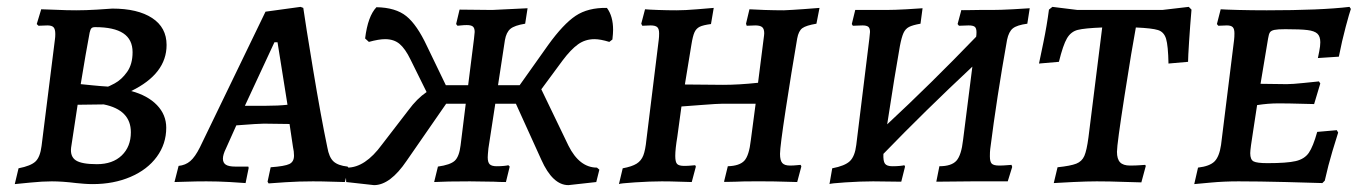

<svg xmlns="http://www.w3.org/2000/svg" viewBox="-20 -528 3965 559"><path d="M23 8 34 -38Q70 -45 83.5 -58Q97 -71 101 -103L140 -414Q141 -420 141 -429Q141 -443 136 -448.5Q131 -454 118 -454L92 -453L87 -458L100 -501Q112 -501 143 -499.5Q174 -498 202 -498Q230 -498 262.5 -500Q295 -502 307 -503Q381 -503 423 -475.5Q465 -448 465 -397Q465 -313 362 -263Q410 -250 437 -222Q464 -194 464 -156Q464 -109 436.5 -71.5Q409 -34 360 -13Q311 8 250 8Q237 8 224.5 7Q212 6 202 5Q162 0 131 0Q104 0 69 3.5Q34 7 23 8ZM293 -276Q293 -274 313.5 -285Q334 -296 350 -318.5Q366 -341 366 -376Q366 -413 339 -431Q312 -449 257 -449Q249 -449 246 -445.5Q243 -442 241 -433Q230 -375 215 -283Q225 -282 250 -279.5Q275 -277 293 -276ZM187 -98Q184 -72 201 -61Q218 -50 262 -50Q308 -50 334.5 -75.5Q361 -101 361 -143Q361 -208 282 -224L206 -223Z M992 -43 995 -39 984 2Q974 2 946.5 1Q919 0 891 0Q851 0 812 2.5Q773 5 762 6L759 1L768 -41Q809 -44 822.5 -50.5Q836 -57 836 -75Q836 -87 833 -100L823 -167L748 -168Q733 -168 668 -163L638 -96Q629 -78 629 -66Q629 -54 637.5 -48.5Q646 -43 665 -43H703L704 -39L695 5Q685 4 649.5 2Q614 0 581 0Q549 0 523 1Q497 2 488 2L500 -45Q520 -47 534 -59Q548 -71 562 -99L753 -494L855 -508L863 -505Q869 -462 891.5 -326Q914 -190 933 -99Q938 -70 951 -58Q964 -46 992 -43ZM753 -220Q790 -220 817 -223L788 -405H779L693 -220Z M1765 -441Q1765 -431 1763 -413L1754 -406Q1728 -414 1711 -414Q1684 -414 1663 -399Q1642 -384 1618 -352L1556 -268L1635 -104Q1667 -40 1718 -40L1725 -34L1716 2L1635 11Q1589 11 1556 -63L1482 -226H1422L1402 -96Q1400 -76 1400 -70Q1400 -55 1406 -49.5Q1412 -44 1426 -44Q1438 -44 1447.5 -45Q1457 -46 1460 -47L1464 -43L1453 2Q1434 2 1418 1L1348 0Q1278 0 1244 2L1255 -43Q1291 -48 1304 -60Q1317 -72 1321 -105L1336 -226H1279L1164 -60Q1116 11 1069 11L988 2L986 -34L991 -40Q1043 -40 1092 -107L1169 -207Q1194 -241 1222 -260L1175 -355Q1160 -386 1143.5 -400Q1127 -414 1101 -414Q1083 -414 1054 -406L1043 -416Q1051 -481 1076 -507Q1132 -506 1163 -481Q1194 -456 1223 -394L1278 -280H1343L1360 -415Q1362 -431 1362 -435Q1362 -446 1357 -450.5Q1352 -455 1339 -455Q1331 -455 1322 -454Q1313 -453 1312 -453L1308 -458L1318 -500L1413 -499Q1415 -499 1475 -502L1516 -504L1509 -459Q1478 -454 1466 -444Q1454 -434 1450 -411L1430 -280H1493L1576 -397Q1620 -458 1656 -482Q1692 -506 1747 -505Q1765 -481 1765 -441Z M2251 -80Q2251 -61 2257.5 -53.5Q2264 -46 2280 -46Q2291 -46 2299.5 -47Q2308 -48 2311 -48Q2311 -47 2312 -46Q2313 -45 2313 -43L2301 2Q2291 2 2263.5 1Q2236 0 2203 0H2173Q2139 0 2123 1Q2112 1 2100 1.5Q2088 2 2088 1L2099 -44Q2133 -45 2147 -60Q2161 -75 2166 -120L2180 -226H2083Q2069 -226 2024 -222.5Q1979 -219 1964 -218L1952 -130Q1946 -94 1946 -74Q1946 -56 1951.5 -50.5Q1957 -45 1972 -45Q1984 -45 1992.5 -46Q2001 -47 2004 -47L2006 -43L1994 2Q1985 2 1959 1Q1933 0 1907 0Q1873 0 1828 3Q1783 6 1782 8L1793 -38Q1820 -43 1833.5 -51.5Q1847 -60 1853 -75.5Q1859 -91 1862 -121L1898 -413Q1899 -420 1899 -431Q1899 -444 1893.5 -449Q1888 -454 1874 -454L1850 -453L1847 -459L1858 -501Q1868 -500 1895.5 -499Q1923 -498 1950 -498Q1974 -498 2010 -501Q2046 -504 2058 -505L2050 -458Q2027 -455 2017 -450Q2007 -445 2002 -434Q1997 -423 1993 -398L1974 -282L2085 -281Q2131 -281 2187 -287L2203 -413Q2205 -427 2205 -431Q2205 -444 2199 -449Q2193 -454 2179 -454L2154 -453L2152 -459L2162 -501Q2175 -500 2205.5 -499Q2236 -498 2262 -498Q2286 -499 2320.5 -501.5Q2355 -504 2366 -505L2357 -459Q2327 -454 2316 -446Q2305 -438 2301 -416Q2284 -317 2267.5 -209Q2251 -101 2251 -80Z M2863 -94Q2862 -86 2862 -73Q2862 -57 2867.5 -51.5Q2873 -46 2889 -46Q2901 -46 2911.5 -47Q2922 -48 2925 -48L2927 -42L2914 0H2810L2706 1L2715 -44Q2750 -44 2764.5 -60Q2779 -76 2784 -121L2811 -334Q2673 -205 2552 -80Q2551 -59 2556.5 -51.5Q2562 -44 2578 -44Q2591 -44 2600.5 -45Q2610 -46 2613 -47L2615 -43L2604 1L2522 0Q2486 0 2441 3Q2396 6 2395 8L2403 -38Q2440 -45 2454.5 -59Q2469 -73 2473 -106L2511 -415Q2513 -431 2513 -435Q2513 -446 2508 -450Q2503 -454 2491 -454L2463 -453L2460 -458L2470 -499H2560Q2584 -499 2619.5 -501Q2655 -503 2666 -504L2660 -459Q2637 -455 2626.5 -449.5Q2616 -444 2610.5 -432Q2605 -420 2600 -394Q2586 -316 2563 -166Q2690 -284 2822 -421Q2823 -426 2823 -434Q2823 -446 2818 -450Q2813 -454 2800 -454L2772 -453L2768 -458L2779 -499Q2779 -498 2798 -498.5Q2817 -499 2832 -499H2868Q2892 -499 2929 -501Q2966 -503 2978 -504L2971 -459Q2941 -455 2929 -445.5Q2917 -436 2912 -412Q2882 -244 2863 -94Z M3063 -348 3005 -343Q3008 -357 3018 -405.5Q3028 -454 3034 -500L3044 -508L3117 -499H3364L3441 -508L3449 -500Q3445 -454 3442 -407.5Q3439 -361 3439 -348L3382 -343Q3381 -395 3375 -415Q3369 -435 3351.5 -440.5Q3334 -446 3287 -448Q3276 -390 3254 -249Q3232 -108 3232 -86Q3232 -65 3241 -55.5Q3250 -46 3270 -46Q3288 -46 3299.5 -47Q3311 -48 3314 -48L3316 -45L3303 3Q3288 3 3249.5 1.5Q3211 0 3173 0Q3146 0 3103.5 2Q3061 4 3048 5L3059 -41Q3097 -45 3113.5 -51.5Q3130 -58 3137 -74Q3144 -90 3149 -128L3189 -448Q3138 -446 3118 -441Q3098 -436 3086.5 -416.5Q3075 -397 3063 -348Z M3670 -53Q3727 -53 3752.5 -59Q3778 -65 3790.5 -83Q3803 -101 3815 -144L3872 -149L3876 -142Q3872 -130 3859.5 -88.5Q3847 -47 3837 -2L3830 5Q3805 4 3724 2Q3643 0 3586 0Q3544 0 3506 3.5Q3468 7 3457 8L3468 -40Q3502 -44 3516 -58Q3530 -72 3535 -106L3573 -412Q3574 -420 3574 -431Q3574 -444 3569 -449Q3564 -454 3552 -454L3527 -453L3523 -458L3534 -501Q3547 -500 3585.5 -499Q3624 -498 3668 -498Q3826 -498 3909 -508L3913 -502Q3909 -491 3898 -450Q3887 -409 3878 -363L3817 -359Q3818 -364 3821 -379Q3824 -394 3824 -405Q3824 -422 3815.5 -430Q3807 -438 3786.5 -440.5Q3766 -443 3722 -443Q3700 -443 3690.5 -441Q3681 -439 3677.5 -434Q3674 -429 3672 -416L3650 -284L3726 -283Q3743 -283 3776 -286.5Q3809 -290 3820 -291L3824 -285L3806 -225Q3795 -225 3764.5 -226Q3734 -227 3701 -227Q3672 -227 3640 -222L3629 -150Q3620 -94 3620 -82Q3620 -63 3630 -58Q3640 -53 3670 -53Z"/></svg>

Font: Alegreya SC Medium
Style: Italic
Weight: 500
Italic angle: -7°
Designer: Juan Pablo del Peral
Foundry: Huerta Tipografica
Version: Version 2.007; ttfautohint (v1.6)